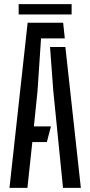

<svg xmlns="http://www.w3.org/2000/svg" viewBox="-20 -910 438 930"><path d="M25.9 0 113.9 -800H285.9L293.9 -724H178.8L161.7 -468.9L144.2 -297.8H226.8L206.9 -221.8H136.6L112.8 0ZM285.2 0 238.1 -470.1 222.4 -682.2H296.7L371.6 0ZM70.4 -890.1H326.9V-840H70.4Z"/></svg>

Font: Big Shoulders Stencil Text SC Thin
Style: Regular
Weight: 100
Designer: Patric King
Foundry: XO Type Co
Version: Version 2.001